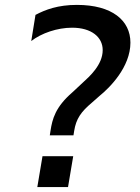

<svg xmlns="http://www.w3.org/2000/svg" viewBox="-20 -757 566 777"><path d="M181.5 -209.2H277.3L280.2 -227.3C288 -276.6 308.2 -304.7 351.6 -341.3L382.5 -368.6C424.4 -402.3 507.8 -485.8 507.8 -584.5C507.8 -674 433.9 -737.2 291.2 -737.2C214.5 -737.2 163.7 -718 123.6 -696.7L106.5 -590.9C147.7 -622.9 212 -644.9 271.7 -644.9C350.5 -644.9 395.6 -606.5 395.6 -554.3C395.6 -494.7 342 -447.1 315.3 -422.9L273.1 -383.5C203.8 -323.5 191.8 -275.6 184.3 -227.3ZM131 0H255.3L276.3 -125H152Z"/></svg>

Font: TID UI Medium
Style: Italic
Weight: 500
Italic angle: -9.39999°
Designer: The TID Project Authors
Foundry: Bakken & Bæck
Version: Version 1.001;hotconv 1.0.109;makeotfexe 2.5.65596